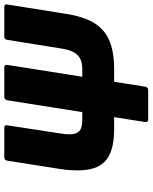

<svg xmlns="http://www.w3.org/2000/svg" viewBox="70 -764 695 874"><g transform="rotate(-90 417.0 -327.5)"><path d="M265 -155Q187 -155 142.5 -179.5Q98 -204 84.5 -259.5Q71 -315 85 -406L122 -641Q124 -655 138 -655H272Q286 -655 283 -641L246 -400Q240 -363 243.5 -341Q247 -319 262 -309.5Q277 -300 308 -300H540Q569 -300 587.5 -310Q606 -320 617 -341.5Q628 -363 633 -398L672 -641Q674 -655 687 -655H821Q836 -655 833 -641L791 -377Q779 -298 751 -249.5Q723 -201 671.5 -178Q620 -155 539 -155ZM310 0Q296 0 298 -14L397 -641Q400 -655 413 -655H546Q560 -655 558 -641L459 -14Q456 0 444 0Z"/></g></svg>

Font: Sofia Sans Black
Style: Italic
Weight: 900
Italic angle: -9°
Version: Version 4.100-B